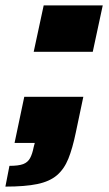

<svg xmlns="http://www.w3.org/2000/svg" viewBox="-36 -530 403 712"><path d="M-16 162 -1 85Q33 85 50 78.5Q67 72 75.5 56.5Q84 41 89 15L93 0H18L54 -171H273L245 -38Q233 20 217.5 58.5Q202 97 175 120Q148 143 102.5 152.5Q57 162 -16 162ZM89 -338 126 -510H345L308 -338Z"/></svg>

Font: Saira Thin Black
Style: Italic
Weight: 900
Italic angle: -12°
Version: Version 1.101